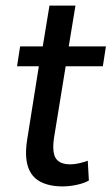

<svg xmlns="http://www.w3.org/2000/svg" viewBox="-20 -658 399 687"><path d="M204 9Q156 9 124 -8Q92 -25 80 -62Q68 -99 77 -157L119 -421H41L52 -492H133L157 -638H250L226 -492H359L348 -421H215L173 -163Q166 -112 180 -91Q194 -70 232 -70Q247 -70 264 -74Q281 -78 294 -83L298 -12Q280 -2 254 3.5Q228 9 204 9Z"/></svg>

Font: Nunito Sans 10pt Condensed SemiBold
Style: Italic
Weight: 600
Width: 3
Italic angle: -9°
Designer: Vernon Adams
Foundry: Vernon Adams
Version: Version 3.101;gftools[0.9.27]